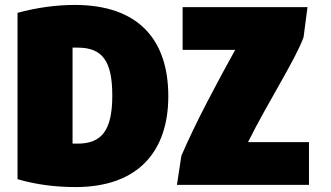

<svg xmlns="http://www.w3.org/2000/svg" viewBox="-20 -734 1340 778"><path d="M51 -682V-8C129 15 209 24 286 24C542 24 662 -123 662 -344C662 -574 540 -714 283 -714C208 -714 128 -703 51 -682ZM1232 15V-158H985C1065 -319 1177 -492 1210 -583L1226 -705H720V-532H933C859 -398 773 -238 715 -103L697 15ZM274 -152V-541H295C396 -541 435 -485 435 -347C435 -204 391 -152 294 -152Z"/></svg>

Font: Repo ExtraBlack
Style: Regular
Weight: 400
Designer: Stefan Peev
Foundry: Context Ltd
Version: Version 001.502